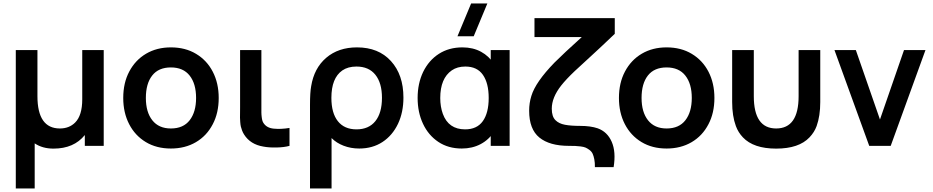

<svg xmlns="http://www.w3.org/2000/svg" viewBox="-20 -822 5256 1082"><path d="M175.5 240H69V-540H191V-280Q191 -98 317.5 -98Q370 -98 403.5 -131.5Q443.5 -171.5 443.5 -262.5V-540H564.5V0H458V-61Q396.5 15.5 281.5 15.5Q219.5 15.5 175.5 -14Z M943 15Q862 15 801.5 -21.5Q741 -58 707.8 -122.5Q674.5 -187 674.5 -270Q674.5 -355 708.5 -419Q743 -484 803.5 -519.5Q864 -555 943 -555Q1024.5 -555 1085 -518.5Q1146 -482 1179.2 -417.5Q1212.5 -353 1212.5 -270Q1212.5 -185.5 1179 -122Q1145 -56.5 1084 -20.8Q1023 15 943 15ZM943 -98Q1013 -98 1049 -144.5Q1085 -191 1085 -270Q1085 -350 1048.8 -396Q1012.5 -442 943 -442Q873.5 -442 837.8 -396.5Q802 -351 802 -270Q802 -190 838.5 -144Q875 -98 943 -98Z M1464 4Q1391 -8 1355.5 -64Q1348.5 -75 1344 -87.2Q1339.5 -99.5 1337.2 -109Q1335 -118.5 1333.8 -134.5Q1332.5 -150.5 1332.5 -159Q1332.5 -167.5 1332.8 -189.2Q1333 -211 1333 -220.5V-540H1453V-227.5Q1453 -223 1453 -213.2Q1453 -203.5 1453 -199.5Q1453 -195.5 1453 -187.5Q1453 -179.5 1453.5 -175.8Q1454 -172 1454.5 -165.5Q1455 -159 1455.8 -155.2Q1456.5 -151.5 1457.5 -146.5Q1458.5 -141.5 1460.2 -137.5Q1462 -133.5 1464 -130Q1482.5 -100.5 1523 -97Q1563 -93 1611.5 -101V0Q1580 8.5 1537 9.2Q1494 10 1464 4Z M1848.5 240H1727V-232Q1727 -301 1733.5 -336Q1750 -438 1818.5 -496.5Q1887 -555 1992 -555Q2113 -555 2183.2 -477.8Q2253.5 -400.5 2253.5 -272Q2253.5 -189 2223 -124.5Q2191.5 -58.5 2135.5 -21.8Q2079.5 15 2004.5 15Q1957 15 1916.2 -0.8Q1875.5 -16.5 1848.5 -44ZM1989 -93Q2058 -93 2095.2 -139.2Q2132.5 -185.5 2132.5 -271Q2132.5 -354 2095.5 -400.5Q2058.5 -447 1989 -447Q1941 -447 1909 -425Q1847.5 -382 1847.5 -270.5Q1847.5 -185 1884 -139Q1920.5 -93 1989 -93Z M2726.5 -802.5 2649.5 -617.5H2558L2635 -802.5ZM2582.5 15Q2506 15 2450 -22.5Q2394 -60 2363.8 -124.5Q2333.5 -189 2333.5 -270Q2333.5 -351.5 2364.5 -416.5Q2396.5 -482 2453.2 -518.5Q2510 -555 2586 -555Q2645.5 -555 2691 -530.2Q2736.5 -505.5 2764 -461L2745.5 -435.5V-540H2852V0H2745.5V-105.5L2764 -80.5Q2736.5 -35.5 2689.2 -10.2Q2642 15 2582.5 15ZM2601 -93Q2668 -93 2701 -139.5Q2734 -186 2734 -270Q2734 -353 2701.5 -400Q2669 -447 2602.5 -447Q2557 -447 2526 -425.5Q2461 -380.5 2461 -269.5Q2461 -221 2475.5 -180.5Q2507.5 -93 2601 -93Z M3438 120H3332.5Q3333 95 3329.2 76Q3325.5 57 3319.8 44.5Q3314 32 3302.2 23.2Q3290.5 14.5 3280.5 10Q3270.5 5.5 3252.2 3.2Q3234 1 3221.5 0.5Q3209 0 3186.5 0Q3077 0 3019.5 -47Q2962 -94 2962 -198Q2962 -242 2974.5 -281.5Q2998 -359.5 3105 -469.5Q3157.5 -522 3258.5 -613H2992V-720H3444.5V-631.5Q3422 -610.5 3394.5 -584Q3365.5 -556.5 3360 -551.5Q3347 -539.5 3327 -521Q3307 -502.5 3275.2 -473.2Q3243.5 -444 3219 -421.5Q3170 -375 3142.5 -340Q3089.5 -272.5 3089.5 -209.5Q3089.5 -165 3110.5 -144.5Q3129.5 -125.5 3163.2 -119Q3197 -112.5 3250 -112.5Q3308 -112.5 3348 -99Q3402.5 -79.5 3427.2 -23Q3452 33.5 3438 120Z M3736.5 15Q3655.5 15 3595 -21.5Q3534.5 -58 3501.2 -122.5Q3468 -187 3468 -270Q3468 -355 3502 -419Q3536.5 -484 3597 -519.5Q3657.5 -555 3736.5 -555Q3818 -555 3878.5 -518.5Q3939.5 -482 3972.8 -417.5Q4006 -353 4006 -270Q4006 -185.5 3972.5 -122Q3938.5 -56.5 3877.5 -20.8Q3816.5 15 3736.5 15ZM3736.5 -98Q3806.5 -98 3842.5 -144.5Q3878.5 -191 3878.5 -270Q3878.5 -350 3842.2 -396Q3806 -442 3736.5 -442Q3667 -442 3631.2 -396.5Q3595.5 -351 3595.5 -270Q3595.5 -190 3632 -144Q3668.5 -98 3736.5 -98Z M4106 -247V-540H4228V-280Q4228 -98 4354 -98Q4480.5 -98 4480.5 -280V-540H4602.5V-247Q4602.5 -168.5 4582 -111.5Q4569.5 -77 4542 -48Q4482 15.5 4354 15.5Q4226.5 15.5 4166.5 -48Q4140 -76 4127 -111.5Q4106 -168.5 4106 -247Z M4999.5 0H4878.5L4682.5 -540H4803L4939 -148.5L5074.5 -540H5195.5Z"/></svg>

Font: Vortex Mix
Style: Bold
Weight: 700
Designer: Mikhail Sharanda
Foundry: Mikhail Sharanda
Version: Version 4.504;Glyphs 3.1.2 (3151)